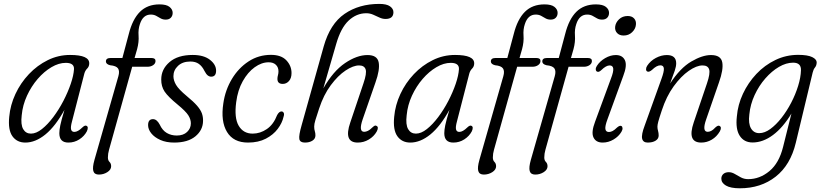

<svg xmlns="http://www.w3.org/2000/svg" viewBox="-20 -740 4313 1008"><path d="M358 -102.5Q350 -73.5 353.2 -60.5Q356.5 -47.5 370.5 -47.5Q388.5 -47.5 412.5 -71Q426 -84 434 -79.5Q446.5 -74 436 -50.5Q422.5 -25 396.5 -8.2Q370.5 8.5 339 8.5Q291.5 8.5 291.5 -40.5Q291.5 -57 296.5 -82Q301.5 -107 318.5 -163.5Q271 -77 218.5 -34.2Q166 8.5 113 8.5Q69 8.5 45.2 -24.8Q21.5 -58 28.5 -127Q34 -188.5 61 -246.5Q88 -304.5 131.8 -350.8Q175.5 -397 230.8 -424.2Q286 -451.5 348 -451.5Q450.5 -451.5 448.5 -406Q448 -390.5 437.8 -380.2Q427.5 -370 423 -354.5ZM94 -135Q88 -85.5 101.8 -62Q115.5 -38.5 142.5 -38.5Q170 -38.5 200.2 -62.5Q230.5 -86.5 259.8 -125.5Q289 -164.5 312.8 -210.2Q336.5 -256 351.5 -300Q366.5 -344 368.5 -377Q370 -410 325.5 -410Q288.5 -410 250 -387.2Q211.5 -364.5 178 -325.8Q144.5 -287 121.8 -237.8Q99 -188.5 94 -135Z M536 -417.5Q536 -435.5 560.5 -435.5H622.5L656 -561Q675.5 -639 714.8 -678Q754 -717 817.5 -717Q853.5 -717 870 -703.8Q886.5 -690.5 886.5 -672.5Q886.5 -657 877 -647Q867.5 -637 850 -637Q835 -637 823.5 -643.5Q812 -650 800 -656.8Q788 -663.5 771.5 -663.5Q730.5 -663.5 714.5 -613.5Q705 -586 707.5 -553Q710 -520 700 -482.5L686.5 -435.5H775Q796.5 -435.5 796.5 -420Q796.5 -406.5 784 -398Q771.5 -389.5 754 -389.5H674L552.5 46Q546.5 66.5 546.5 87Q546.5 102 555 110.2Q563.5 118.5 563.5 133Q563.5 151 543.5 163.8Q523.5 176.5 499 176.5Q475.5 176.5 470 158Q464.5 139.5 476 99L601.5 -340Q609 -366.5 599.8 -380.5Q590.5 -394.5 558 -397.5Q536 -403 536 -417.5Z M908 -28.5Q942.5 -28.5 962.2 -47.2Q982 -66 982 -92.5Q982 -113.5 968.5 -134.8Q955 -156 912.5 -191Q862.5 -232 844.2 -259.2Q826 -286.5 826.5 -323Q826.5 -376.5 870 -414Q913.5 -451.5 991.5 -451.5Q1049.5 -451.5 1082 -426.2Q1114.5 -401 1114.5 -369Q1114.5 -337.5 1088.5 -337.5Q1079 -337.5 1070.5 -344.2Q1062 -351 1053.5 -367.5Q1041.5 -392 1024 -404.5Q1006.5 -417 979.5 -417Q938.5 -417 914.5 -394.2Q890.5 -371.5 890.5 -340Q890.5 -318 904.2 -294.5Q918 -271 960 -236Q996 -206.5 1014.8 -184.8Q1033.5 -163 1040 -144.5Q1046.5 -126 1046 -105.5Q1045.5 -57 1005.8 -24.2Q966 8.5 894.5 8.5Q852.5 8.5 821.8 -5.2Q791 -19 774.2 -40Q757.5 -61 757.5 -83Q757.5 -114.5 783 -114.5Q803.5 -114.5 818.5 -86Q832.5 -55.5 855.5 -42Q878.5 -28.5 908 -28.5Z M1390.5 -413Q1353.5 -413 1317.2 -387Q1281 -361 1254.5 -313.8Q1228 -266.5 1220 -203.5Q1209 -121 1233.2 -79.8Q1257.5 -38.5 1306.5 -38.5Q1346 -38.5 1381 -62.5Q1416 -86.5 1435 -136Q1445.5 -155 1458 -155Q1465 -155 1469.2 -148Q1473.5 -141 1468.5 -126.5Q1461.5 -94.5 1438.2 -63.5Q1415 -32.5 1375.8 -12Q1336.5 8.5 1282 8.5Q1205.5 8.5 1171.8 -47.2Q1138 -103 1152.5 -197.5Q1162.5 -267 1197.2 -325Q1232 -383 1284.8 -417.5Q1337.5 -452 1402.5 -452Q1456.5 -452 1483.5 -423.2Q1510.5 -394.5 1510.5 -356.5Q1510.5 -329.5 1497 -314.5Q1483.5 -299.5 1464.5 -299.5Q1436 -299.5 1436.5 -326.5Q1436.5 -335.5 1439.2 -345Q1442 -354.5 1442 -365.5Q1442 -387 1428.2 -400Q1414.5 -413 1390.5 -413Z M1655.5 -170.5Q1642 -130 1635.8 -109.5Q1629.5 -89 1629.5 -75.5Q1629.5 -61 1632.8 -51.2Q1636 -41.5 1636 -29Q1636 -11.5 1620.2 -1.5Q1604.5 8.5 1581 8.5Q1555 8.5 1551.5 -10Q1548 -28.5 1563.5 -82.5L1679.5 -496.5Q1713 -615 1789 -667.2Q1865 -719.5 1971.5 -719.5Q2009.5 -719.5 2027.5 -706.8Q2045.5 -694 2045.5 -676Q2045.5 -640.5 2004 -640.5Q1988 -640.5 1972 -648Q1956 -655.5 1939 -663Q1922 -670.5 1903 -670.5Q1851.5 -670.5 1810.2 -631.8Q1769 -593 1745 -509L1677.5 -276Q1729 -366.5 1791.5 -408.8Q1854 -451 1909.5 -451Q1960.5 -451 1968 -413Q1975.5 -375 1951 -306.5L1884 -113.5Q1861.5 -48 1892 -48Q1901 -48 1911.5 -53Q1922 -58 1935 -71Q1941.5 -77 1946.5 -79.8Q1951.5 -82.5 1957 -79Q1970 -72.5 1957.5 -49Q1943 -23.5 1916.2 -7.5Q1889.5 8.5 1858 8.5Q1782.5 8.5 1819 -97L1888 -302Q1906.5 -355.5 1899.5 -376Q1892.5 -396.5 1865 -396.5Q1834.5 -396.5 1794.2 -369.8Q1754 -343 1716.5 -292.5Q1679 -242 1655.5 -170.5Z M2379 -102.5Q2371 -73.5 2374.2 -60.5Q2377.5 -47.5 2391.5 -47.5Q2409.5 -47.5 2433.5 -71Q2447 -84 2455 -79.5Q2467.5 -74 2457 -50.5Q2443.5 -25 2417.5 -8.2Q2391.5 8.5 2360 8.5Q2312.5 8.5 2312.5 -40.5Q2312.5 -57 2317.5 -82Q2322.5 -107 2339.5 -163.5Q2292 -77 2239.5 -34.2Q2187 8.5 2134 8.5Q2090 8.5 2066.2 -24.8Q2042.5 -58 2049.5 -127Q2055 -188.5 2082 -246.5Q2109 -304.5 2152.8 -350.8Q2196.5 -397 2251.8 -424.2Q2307 -451.5 2369 -451.5Q2471.5 -451.5 2469.5 -406Q2469 -390.5 2458.8 -380.2Q2448.5 -370 2444 -354.5ZM2115 -135Q2109 -85.5 2122.8 -62Q2136.5 -38.5 2163.5 -38.5Q2191 -38.5 2221.2 -62.5Q2251.5 -86.5 2280.8 -125.5Q2310 -164.5 2333.8 -210.2Q2357.5 -256 2372.5 -300Q2387.5 -344 2389.5 -377Q2391 -410 2346.5 -410Q2309.5 -410 2271 -387.2Q2232.5 -364.5 2199 -325.8Q2165.5 -287 2142.8 -237.8Q2120 -188.5 2115 -135Z M2557 -417.5Q2557 -435.5 2581.5 -435.5H2643.5L2677 -561Q2696.5 -639 2735.8 -678Q2775 -717 2838.5 -717Q2874.5 -717 2891 -703.8Q2907.5 -690.5 2907.5 -672.5Q2907.5 -657 2898 -647Q2888.5 -637 2871 -637Q2856 -637 2844.5 -643.5Q2833 -650 2821 -656.8Q2809 -663.5 2792.5 -663.5Q2751.5 -663.5 2735.5 -613.5Q2726 -586 2728.5 -553Q2731 -520 2721 -482.5L2707.5 -435.5H2796Q2817.5 -435.5 2817.5 -420Q2817.5 -406.5 2805 -398Q2792.5 -389.5 2775 -389.5H2695L2573.5 46Q2567.5 66.5 2567.5 87Q2567.5 102 2576 110.2Q2584.5 118.5 2584.5 133Q2584.5 151 2564.5 163.8Q2544.5 176.5 2520 176.5Q2496.5 176.5 2491 158Q2485.5 139.5 2497 99L2622.5 -340Q2630 -366.5 2620.8 -380.5Q2611.5 -394.5 2579 -397.5Q2557 -403 2557 -417.5ZM2827 -417.5Q2827 -435.5 2851.5 -435.5H2913.5L2947 -561Q2966.5 -639 3005.8 -678Q3045 -717 3108.5 -717Q3144.5 -717 3161 -703.8Q3177.5 -690.5 3177.5 -672.5Q3177.5 -657 3168 -647Q3158.5 -637 3141 -637Q3126 -637 3114.5 -643.5Q3103 -650 3091 -656.8Q3079 -663.5 3062.5 -663.5Q3021.5 -663.5 3005.5 -613.5Q2996 -586 2998.5 -553Q3001 -520 2991 -482.5L2977.5 -435.5H3066Q3087.5 -435.5 3087.5 -420Q3087.5 -406.5 3075 -398Q3062.5 -389.5 3045 -389.5H2965L2843.5 46Q2837.5 66.5 2837.5 87Q2837.5 102 2846 110.2Q2854.5 118.5 2854.5 133Q2854.5 151 2834.5 163.8Q2814.5 176.5 2790 176.5Q2766.5 176.5 2761 158Q2755.5 139.5 2767 99L2892.5 -340Q2900 -366.5 2890.8 -380.5Q2881.5 -394.5 2849 -397.5Q2827 -403 2827 -417.5ZM3254 -553.5Q3232 -553.5 3219.8 -566.5Q3207.5 -579.5 3209.5 -599.5Q3212 -621.5 3230 -638.8Q3248 -656 3275.5 -656Q3297.5 -656 3309.2 -643Q3321 -630 3318.5 -609.5Q3316.5 -588 3298.5 -570.8Q3280.5 -553.5 3254 -553.5ZM3169.5 -114.5Q3156 -78.5 3158.2 -62.8Q3160.5 -47 3177 -47Q3186 -47 3196.2 -52.2Q3206.5 -57.5 3219.5 -70.5Q3234 -83 3242 -78.5Q3247.5 -76 3248.2 -67.5Q3249 -59 3242.5 -48Q3228 -23.5 3201 -7.5Q3174 8.5 3144 8.5Q3108.5 8.5 3095.8 -18.5Q3083 -45.5 3104 -100.5L3187.5 -327.5Q3201.5 -363.5 3199.5 -380Q3197.5 -396.5 3180.5 -396.5Q3162 -396.5 3137 -372Q3131 -366.5 3125.5 -364Q3120 -361.5 3114.5 -364Q3108.5 -367 3107.8 -375.5Q3107 -384 3113.5 -394Q3129 -418.5 3157 -434.8Q3185 -451 3213 -451Q3248 -451 3260.8 -423.8Q3273.5 -396.5 3252 -341Z M3378.5 -364.5Q3372 -367.5 3371.8 -376.2Q3371.5 -385 3377.5 -394.5Q3394.5 -420.5 3423.2 -435.8Q3452 -451 3481 -451Q3530 -451 3530 -407.5Q3530 -391.5 3522.5 -369Q3515 -346.5 3498 -301.5Q3551 -383 3609.2 -417Q3667.5 -451 3712.5 -451Q3764.5 -451 3771.8 -413.2Q3779 -375.5 3754.5 -307L3687.5 -113.5Q3664.5 -48 3695.5 -48Q3704 -48 3713.8 -52.8Q3723.5 -57.5 3736.5 -71.5Q3750 -83.5 3757.5 -79Q3771 -72 3759 -50Q3742.5 -22 3716.8 -6.8Q3691 8.5 3661.5 8.5Q3586 8.5 3622 -97L3691.5 -302Q3709.5 -354.5 3703 -375.5Q3696.5 -396.5 3668.5 -396.5Q3637 -396.5 3596 -368Q3555 -339.5 3516.8 -286.8Q3478.5 -234 3454.5 -160.5Q3440 -117 3435.8 -100.8Q3431.5 -84.5 3431.5 -75Q3431.5 -64 3434.8 -52.8Q3438 -41.5 3438 -28.5Q3438 -11.5 3422 -1.5Q3406 8.5 3380.5 8.5Q3356 8.5 3351.2 -12.2Q3346.5 -33 3364.5 -80.5L3452.5 -325.5Q3467 -365 3465.2 -381Q3463.5 -397 3447 -397Q3427.5 -397 3403 -373Q3387.5 -360 3378.5 -364.5Z M4158 9.5Q4130 126.5 4052.2 187.5Q3974.5 248.5 3864 248.5Q3815.5 248.5 3791.2 234.2Q3767 220 3767 198Q3767 182.5 3777.8 173.2Q3788.5 164 3806 164Q3822 164 3837.5 173.2Q3853 182.5 3870 191.5Q3887 200.5 3908 200.5Q3968.5 200.5 4019.2 158.5Q4070 116.5 4091 32L4135 -144Q4091 -70.5 4038.2 -31.2Q3985.5 8 3931 8Q3886.5 8 3863.8 -26.8Q3841 -61.5 3848.5 -128.5Q3853.5 -190 3880.5 -247.8Q3907.5 -305.5 3951 -351.8Q3994.5 -398 4050.8 -425Q4107 -452 4170.5 -452Q4220 -452 4244.2 -440.2Q4268.5 -428.5 4267.5 -410Q4266.5 -395 4258.5 -385.5Q4250.5 -376 4246.5 -359ZM3914 -139Q3908 -91 3922.8 -66Q3937.5 -41 3966 -41Q3994.5 -41 4024.5 -63Q4054.5 -85 4082.8 -121Q4111 -157 4133.8 -200.8Q4156.5 -244.5 4170.2 -289Q4184 -333.5 4185 -371Q4186.5 -411 4144 -411Q4107.5 -411 4069.5 -388.8Q4031.5 -366.5 3998 -328.2Q3964.5 -290 3941.8 -241Q3919 -192 3914 -139Z"/></svg>

Font: Fraunces 72pt S100 Light
Style: Italic
Weight: 300
Italic angle: -16°
Version: Version 1.000; ttfautohint (v1.8.3)